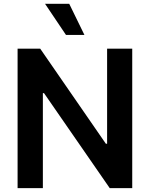

<svg xmlns="http://www.w3.org/2000/svg" viewBox="-20 -981 781 1001"><path d="M669.4 -727.3V0H552.2L209.5 -495.4H203.5V0H71.7V-727.3H189.6L532 -231.5H538.4V-727.3ZM323.9 -799 214.8 -961.3H340.9L420.1 -799Z"/></svg>

Font: Inter Zeller Semi Bold
Style: Regular
Weight: 600
Designer: Rasmus Andersson; Joe Bland
Foundry: zeller
Version: Version 3.015;git-dec3a8cb1